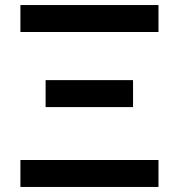

<svg xmlns="http://www.w3.org/2000/svg" viewBox="-20 -742 709 762"><path d="M609 -615V-722H61V-615ZM508 -317V-424H161V-317ZM609 0V-107H61V0Z"/></svg>

Font: Perun Medium
Style: Regular
Weight: 500
Foundry: Copyright (c) Stefan Peev, Context Ltd, 2016
Version: Version 1.089